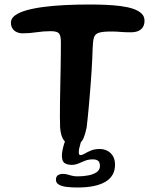

<svg xmlns="http://www.w3.org/2000/svg" viewBox="-20 -619 689 853"><path d="M305.5 23Q278 23 264 4.8Q250 -13.5 247 -54Q246.5 -70.5 246.2 -98.2Q246 -126 246.5 -160.8Q247 -195.5 247.8 -233.2Q248.5 -271 249.2 -307.8Q250 -344.5 250.2 -376.2Q250.5 -408 250.5 -430.5Q250.5 -460.5 242.2 -470.5Q234 -480.5 205 -480.5Q174 -480.5 142.8 -475.8Q111.5 -471 81 -471Q66 -471 54 -476.5Q42 -482 35.2 -492.8Q28.5 -503.5 28.5 -519Q28.5 -537 46.8 -550.5Q65 -564 97.5 -573.2Q130 -582.5 174 -588.2Q218 -594 270 -596.5Q322 -599 378 -599Q414.5 -599 449.8 -597.5Q485 -596 516.2 -592Q547.5 -588 571.2 -580Q595 -572 608.5 -559.2Q622 -546.5 622 -527.5Q622 -510 614.8 -498.5Q607.5 -487 594 -481.2Q580.5 -475.5 560.5 -475.5Q534.5 -475.5 516 -477.2Q497.5 -479 472.5 -479Q435.5 -479 418.5 -473.2Q401.5 -467.5 397 -451.2Q392.5 -435 391.5 -402.5Q391 -381 389.8 -356.5Q388.5 -332 387 -305Q385.5 -278 383.2 -250.2Q381 -222.5 378.8 -195.2Q376.5 -168 374.2 -142.2Q372 -116.5 369.5 -94Q367 -71.5 365 -53Q359 -24.5 352.2 -7.8Q345.5 9 334.8 16Q324 23 305.5 23ZM324.5 214Q299 214 277.2 211.5Q255.5 209 242 201.5Q228.5 194 228.5 179.5Q228.5 165 237.8 159.2Q247 153.5 259.5 153.5Q270 153.5 279.5 156.2Q289 159 300 161.8Q311 164.5 325 164.5Q351 164.5 373.5 160Q396 155.5 410 145.5Q424 135.5 424 118.5Q424 102 416 95.5Q408 89 392.5 89Q373.5 89 358.2 95Q343 101 328.8 107.2Q314.5 113.5 298.5 113.5Q280.5 113.5 267.8 106Q255 98.5 255 72.5Q255 61.5 258 46.8Q261 32 265.2 18.8Q269.5 5.5 273 -2Q279 -14 288.2 -21.5Q297.5 -29 315.5 -29Q329 -29 335.5 -21.8Q342 -14.5 342 -5.5Q342 6.5 336 24.8Q330 43 330 58.5Q330 70 337.5 70Q346 70 357 63.2Q368 56.5 384 49.8Q400 43 423 43Q442 43 457.2 51Q472.5 59 481.8 74.5Q491 90 491 113Q491 163 448.5 188.5Q406 214 324.5 214Z"/></svg>

Font: Gluten
Style: Regular
Weight: 400
Designer: Tyler Finck
Foundry: Etcetera Type Company
Version: Version 1.300